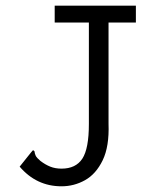

<svg xmlns="http://www.w3.org/2000/svg" viewBox="-20 -643 540 674"><path d="M196 11Q108 11 49 -58L89 -108L96 -116L101 -112Q102 -103 105.5 -96Q109 -89 122 -78Q139 -65 156.5 -58Q174 -51 196 -51Q246 -51 269 -86Q292 -121 292 -208V-564H172V-623H457V-564H361V-209Q364 -129 340.5 -80.5Q317 -32 278.5 -10.5Q240 11 196 11Z"/></svg>

Font: Ligconsolata
Style: Regular
Weight: 400
Monospace: yes
Designer: Raph Levien, Cyreal, Brenton Simpson
Foundry: Raph Levien, Cyreal, Google
Version: Version 3.001; ttfautohint (v1.8.2.53-6de2)